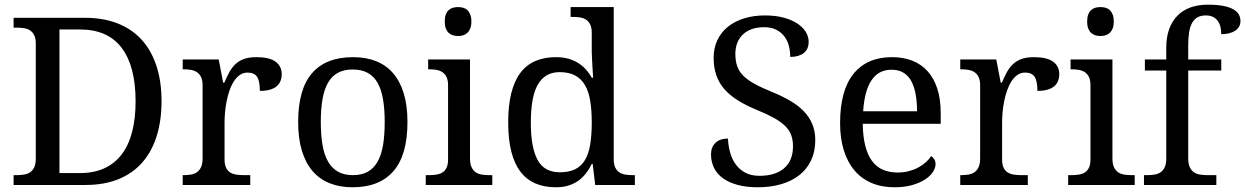

<svg xmlns="http://www.w3.org/2000/svg" viewBox="-20 -790 5318 820"><path d="M669.9 -357.9Q669.9 -275.9 649.4 -209.7Q628.9 -143.6 588.4 -96.9Q547.9 -50.3 486.8 -25.1Q425.8 0 344.2 0H38.1V-42H50.8Q67.9 -42 82.8 -44.4Q97.7 -46.9 108.9 -54.4Q120.1 -62 126.5 -76.2Q132.8 -90.3 132.8 -113.8V-604Q132.8 -626 126.2 -639.4Q119.6 -652.8 108.4 -660.2Q97.2 -667.5 82.3 -669.7Q67.4 -671.9 50.8 -671.9H38.1V-713.9H344.2Q421.4 -713.9 481.9 -690.2Q542.5 -666.5 584.2 -621.1Q626 -575.7 647.9 -509.3Q669.9 -442.9 669.9 -357.9ZM320.8 -50.8Q380.4 -50.8 425 -71Q469.7 -91.3 499.5 -130.4Q529.3 -169.4 544.2 -226.6Q559.1 -283.7 559.1 -357.9Q559.1 -506.8 499.8 -585.4Q440.4 -664.1 321.8 -664.1H233.9V-50.8Z M1048.8 0H760.3V-42H763.2Q780.3 -42 795.2 -44.4Q810.1 -46.9 821 -54.4Q832 -62 838.6 -76.2Q845.2 -90.3 845.2 -113.8V-425.8Q845.2 -447.8 838.6 -461.2Q832 -474.6 820.8 -481.9Q809.6 -489.3 794.7 -491.7Q779.8 -494.1 763.2 -494.1H760.3V-536.1H914.1L933.1 -437H938Q947.8 -459.5 958 -479.2Q968.3 -499 983.2 -513.9Q998 -528.8 1020 -537.4Q1042 -545.9 1075.2 -545.9Q1129.9 -545.9 1156.5 -526.9Q1183.1 -507.8 1183.1 -473.1Q1183.1 -457.5 1178 -444.3Q1172.9 -431.2 1161.6 -421.6Q1150.4 -412.1 1132.8 -407Q1115.2 -401.9 1089.8 -401.9Q1089.8 -443.4 1078.1 -461.7Q1066.4 -480 1037.1 -480Q1018.6 -480 1003.9 -469.5Q989.3 -459 978.3 -441.7Q967.3 -424.3 959.7 -401.9Q952.1 -379.4 947.5 -355.7Q942.9 -332 940.9 -308.6Q939 -285.2 939 -266.1V-108.9Q939 -86.9 945.6 -73.5Q952.1 -60.1 963.4 -53.2Q974.6 -46.4 989.5 -44.2Q1004.4 -42 1021 -42H1048.8Z M1720.2 -269Q1720.2 -127.9 1660.4 -59.1Q1600.6 9.8 1485.4 9.8Q1431.2 9.8 1388.2 -7.3Q1345.2 -24.4 1315.2 -59.1Q1285.2 -93.8 1269.3 -146.2Q1253.4 -198.7 1253.4 -269Q1253.4 -409.2 1312.7 -477.5Q1372.1 -545.9 1488.3 -545.9Q1542.5 -545.9 1585.4 -529.1Q1628.4 -512.2 1658.4 -477.8Q1688.5 -443.4 1704.3 -391.4Q1720.2 -339.4 1720.2 -269ZM1350.1 -269Q1350.1 -213.4 1357.4 -170.9Q1364.7 -128.4 1381.1 -99.9Q1397.5 -71.3 1423.6 -56.6Q1449.7 -42 1487.3 -42Q1524.9 -42 1550.8 -56.6Q1576.7 -71.3 1592.8 -99.9Q1608.9 -128.4 1616 -170.9Q1623 -213.4 1623 -269Q1623 -324.7 1615.7 -366.7Q1608.4 -408.7 1592.3 -436.8Q1576.2 -464.8 1550 -479Q1523.9 -493.2 1486.3 -493.2Q1448.7 -493.2 1422.9 -479Q1397 -464.8 1380.9 -436.8Q1364.7 -408.7 1357.4 -366.7Q1350.1 -324.7 1350.1 -269Z M1811.5 -42Q1828.1 -42 1843 -44.2Q1857.9 -46.4 1869.1 -53.2Q1880.4 -60.1 1887 -73.5Q1893.6 -86.9 1893.6 -108.9V-425.8Q1893.6 -447.8 1887 -461.2Q1880.4 -474.6 1869.1 -481.9Q1857.9 -489.3 1843 -491.7Q1828.1 -494.1 1811.5 -494.1H1808.6V-536.1H1987.3V-113.8Q1987.3 -90.3 1993.9 -76.2Q2000.5 -62 2011.5 -54.4Q2022.5 -46.9 2037.6 -44.4Q2052.7 -42 2069.3 -42H2082.5V0H1798.3V-42ZM1879.4 -698.2Q1879.4 -715.8 1883.8 -727.5Q1888.2 -739.3 1896 -746.6Q1903.8 -753.9 1914.1 -756.8Q1924.3 -759.8 1936.5 -759.8Q1948.2 -759.8 1958.5 -756.8Q1968.8 -753.9 1976.3 -746.6Q1983.9 -739.3 1988.5 -727.5Q1993.2 -715.8 1993.2 -698.2Q1993.2 -680.7 1988.5 -668.9Q1983.9 -657.2 1976.3 -649.9Q1968.8 -642.6 1958.5 -639.4Q1948.2 -636.2 1936.5 -636.2Q1924.3 -636.2 1914.1 -639.4Q1903.8 -642.6 1896 -649.9Q1888.2 -657.2 1883.8 -668.9Q1879.4 -680.7 1879.4 -698.2Z M2601.1 -109.9Q2601.1 -87.9 2607.7 -74.5Q2614.3 -61 2625.5 -53.7Q2636.7 -46.4 2651.6 -44.2Q2666.5 -42 2683.1 -42H2691.4V0H2522L2511.2 -89.8H2507.3Q2496.1 -66.9 2481.7 -48.6Q2467.3 -30.3 2448.7 -17.3Q2430.2 -4.4 2406.7 2.7Q2383.3 9.8 2354 9.8Q2304.7 9.8 2266.6 -6.6Q2228.5 -22.9 2202.6 -56.9Q2176.8 -90.8 2163.6 -143.1Q2150.4 -195.3 2150.4 -267.1Q2150.4 -339.4 2163.6 -392.1Q2176.8 -444.8 2202.6 -479Q2228.5 -513.2 2266.6 -529.5Q2304.7 -545.9 2354 -545.9Q2382.8 -545.9 2406.2 -539.6Q2429.7 -533.2 2448.5 -521.5Q2467.3 -509.8 2481.9 -493.7Q2496.6 -477.5 2507.3 -458H2513.2Q2511.7 -482.4 2510.3 -503.9Q2509.3 -522.5 2508.3 -540.8Q2507.3 -559.1 2507.3 -567.9V-649.9Q2507.3 -671.9 2500.7 -685.3Q2494.1 -698.7 2482.9 -706.1Q2471.7 -713.4 2456.8 -715.6Q2441.9 -717.8 2425.3 -717.8H2417V-759.8H2601.1ZM2371.1 -54.2Q2410.2 -54.2 2436.3 -67.1Q2462.4 -80.1 2478.3 -106.4Q2494.1 -132.8 2500.7 -172.9Q2507.3 -212.9 2507.3 -267.1Q2507.3 -319.3 2500.7 -359.4Q2494.1 -399.4 2478.3 -426.5Q2462.4 -453.6 2436 -467.8Q2409.7 -481.9 2370.1 -481.9Q2337.4 -481.9 2314 -467.8Q2290.5 -453.6 2275.6 -426.3Q2260.7 -398.9 2253.9 -358.6Q2247.1 -318.4 2247.1 -266.1Q2247.1 -159.7 2275.9 -106.9Q2304.7 -54.2 2371.1 -54.2Z M3215.8 9.8Q3167 9.8 3129.6 -0.5Q3092.3 -10.7 3067.1 -29.1Q3042 -47.4 3029.3 -73.5Q3016.6 -99.6 3016.6 -130.9Q3016.6 -161.1 3035.4 -179.7Q3054.2 -198.2 3088.9 -198.2Q3090.3 -167 3098.4 -138.2Q3106.4 -109.4 3122.6 -87.4Q3138.7 -65.4 3163.6 -52.2Q3188.5 -39.1 3223.6 -39.1Q3291 -39.1 3328.9 -71.5Q3366.7 -104 3366.7 -165Q3366.7 -192.4 3358.9 -213.4Q3351.1 -234.4 3333 -252.2Q3314.9 -270 3285.4 -286.4Q3255.9 -302.7 3211.9 -320.8Q3165.5 -339.8 3130.9 -361.6Q3096.2 -383.3 3073.2 -409.9Q3050.3 -436.5 3039.1 -469.2Q3027.8 -502 3027.8 -543Q3027.8 -585.9 3044.2 -619.6Q3060.5 -653.3 3089.8 -676.5Q3119.1 -699.7 3159.2 -711.9Q3199.2 -724.1 3246.6 -724.1Q3291.5 -724.1 3326.2 -714.8Q3360.8 -705.6 3384.8 -689.9Q3408.7 -674.3 3421.1 -654.1Q3433.6 -633.8 3433.6 -611.8Q3433.6 -579.6 3412.4 -563.2Q3391.1 -546.9 3355 -546.9Q3355 -570.3 3349.4 -593Q3343.8 -615.7 3330.6 -633.5Q3317.4 -651.4 3295.9 -662.6Q3274.4 -673.8 3242.7 -673.8Q3213.9 -673.8 3191.2 -665.8Q3168.5 -657.7 3152.8 -642.8Q3137.2 -627.9 3128.9 -606.9Q3120.6 -585.9 3120.6 -560.1Q3120.6 -530.3 3128.4 -507.6Q3136.2 -484.9 3154.5 -466.6Q3172.9 -448.2 3202.6 -431.9Q3232.4 -415.5 3275.9 -397.9Q3319.8 -379.9 3354.2 -359.9Q3388.7 -339.8 3412.6 -315.2Q3436.5 -290.5 3449.2 -260Q3461.9 -229.5 3461.9 -190.9Q3461.9 -143.6 3444.6 -106.2Q3427.2 -68.8 3395 -43Q3362.8 -17.1 3317.4 -3.7Q3272 9.8 3215.8 9.8Z M3787.6 -492.2Q3731.9 -492.2 3701.9 -447Q3671.9 -401.9 3666.5 -314.9H3896.5Q3896.5 -354.5 3890.6 -387.2Q3884.8 -419.9 3872.1 -443.4Q3859.4 -466.8 3838.6 -479.5Q3817.9 -492.2 3787.6 -492.2ZM3799.8 9.8Q3745.6 9.8 3702.4 -8.5Q3659.2 -26.9 3629.4 -62Q3599.6 -97.2 3583.7 -148.2Q3567.9 -199.2 3567.9 -264.2Q3567.9 -404.3 3625.5 -475.1Q3683.1 -545.9 3789.6 -545.9Q3837.9 -545.9 3876.5 -530.8Q3915 -515.6 3941.9 -485.6Q3968.8 -455.6 3983.2 -410.9Q3997.6 -366.2 3997.6 -307.1V-261.2H3664.6Q3665.5 -206.5 3675.5 -167.2Q3685.5 -127.9 3704.3 -102.5Q3723.1 -77.1 3750.5 -65.2Q3777.8 -53.2 3813.5 -53.2Q3839.4 -53.2 3861.6 -59.1Q3883.8 -64.9 3901.9 -74.7Q3919.9 -84.5 3933.8 -96.9Q3947.8 -109.4 3956.5 -123Q3963.4 -120.1 3969.5 -110.8Q3975.6 -101.6 3975.6 -88.9Q3975.6 -73.7 3964.8 -56.4Q3954.1 -39.1 3932.1 -24.4Q3910.2 -9.8 3877.2 0Q3844.2 9.8 3799.8 9.8Z M4369.6 0H4081.1V-42H4084Q4101.1 -42 4116 -44.4Q4130.9 -46.9 4141.8 -54.4Q4152.8 -62 4159.4 -76.2Q4166 -90.3 4166 -113.8V-425.8Q4166 -447.8 4159.4 -461.2Q4152.8 -474.6 4141.6 -481.9Q4130.4 -489.3 4115.5 -491.7Q4100.6 -494.1 4084 -494.1H4081.1V-536.1H4234.9L4253.9 -437H4258.8Q4268.6 -459.5 4278.8 -479.2Q4289.1 -499 4304 -513.9Q4318.8 -528.8 4340.8 -537.4Q4362.8 -545.9 4396 -545.9Q4450.7 -545.9 4477.3 -526.9Q4503.9 -507.8 4503.9 -473.1Q4503.9 -457.5 4498.8 -444.3Q4493.7 -431.2 4482.4 -421.6Q4471.2 -412.1 4453.6 -407Q4436 -401.9 4410.6 -401.9Q4410.6 -443.4 4398.9 -461.7Q4387.2 -480 4357.9 -480Q4339.4 -480 4324.7 -469.5Q4310.1 -459 4299.1 -441.7Q4288.1 -424.3 4280.5 -401.9Q4272.9 -379.4 4268.3 -355.7Q4263.7 -332 4261.7 -308.6Q4259.8 -285.2 4259.8 -266.1V-108.9Q4259.8 -86.9 4266.4 -73.5Q4272.9 -60.1 4284.2 -53.2Q4295.4 -46.4 4310.3 -44.2Q4325.2 -42 4341.8 -42H4369.6Z M4555.2 -42Q4571.8 -42 4586.7 -44.2Q4601.6 -46.4 4612.8 -53.2Q4624 -60.1 4630.6 -73.5Q4637.2 -86.9 4637.2 -108.9V-425.8Q4637.2 -447.8 4630.6 -461.2Q4624 -474.6 4612.8 -481.9Q4601.6 -489.3 4586.7 -491.7Q4571.8 -494.1 4555.2 -494.1H4552.2V-536.1H4731V-113.8Q4731 -90.3 4737.5 -76.2Q4744.1 -62 4755.1 -54.4Q4766.1 -46.9 4781.2 -44.4Q4796.4 -42 4813 -42H4826.2V0H4542V-42ZM4623 -698.2Q4623 -715.8 4627.4 -727.5Q4631.8 -739.3 4639.6 -746.6Q4647.5 -753.9 4657.7 -756.8Q4668 -759.8 4680.2 -759.8Q4691.9 -759.8 4702.1 -756.8Q4712.4 -753.9 4720 -746.6Q4727.5 -739.3 4732.2 -727.5Q4736.8 -715.8 4736.8 -698.2Q4736.8 -680.7 4732.2 -668.9Q4727.5 -657.2 4720 -649.9Q4712.4 -642.6 4702.1 -639.4Q4691.9 -636.2 4680.2 -636.2Q4668 -636.2 4657.7 -639.4Q4647.5 -642.6 4639.6 -649.9Q4631.8 -657.2 4627.4 -668.9Q4623 -680.7 4623 -698.2Z M5174.8 -42V0H4865.7V-42H4878.9Q4896 -42 4910.9 -44.4Q4925.8 -46.9 4936.8 -54.4Q4947.8 -62 4954.3 -76.2Q4960.9 -90.3 4960.9 -113.8V-488.8H4869.6V-536.1H4960.9V-585.9Q4960.9 -630.9 4973.1 -665Q4985.4 -699.2 5008.3 -722.7Q5031.2 -746.1 5064 -758.1Q5096.7 -770 5137.7 -770Q5176.8 -770 5203.6 -764.9Q5230.5 -759.8 5246.8 -750.5Q5263.2 -741.2 5270.5 -728.5Q5277.8 -715.8 5277.8 -700.2Q5277.8 -686.5 5271.7 -676Q5265.6 -665.5 5254.6 -658.4Q5243.7 -651.4 5228.8 -647.7Q5213.9 -644 5195.8 -644Q5195.8 -659.2 5192.6 -673.6Q5189.5 -688 5181.9 -699.2Q5174.3 -710.4 5161.6 -717.3Q5148.9 -724.1 5129.9 -724.1Q5108.4 -724.1 5094 -715.8Q5079.6 -707.5 5070.8 -691.2Q5062 -674.8 5058.3 -650.9Q5054.7 -627 5054.7 -595.2V-536.1H5195.8V-488.8H5054.7V-113.8Q5054.7 -90.3 5061.3 -76.2Q5067.9 -62 5078.9 -54.4Q5089.8 -46.9 5105 -44.4Q5120.1 -42 5136.7 -42Z"/></svg>

Font: Droid Serif
Style: Regular
Weight: 400
Version: Version 1.00 build 112